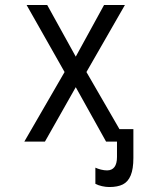

<svg xmlns="http://www.w3.org/2000/svg" viewBox="-20 -570 640 773"><path d="M364 170V105Q373.5 109.5 386.5 112.8Q399.5 116 411 116Q430.5 116 440.8 102.5Q451 89 451 62V0H407L285 -219L161 0H78L240 -280L87 -550H170L285 -342L399 -550H483L328 -280L461 -50H517V66Q517 110.5 506.2 136.2Q495.5 162 474.5 172.5Q453.5 183 420 183Q406 183 390.5 179.5Q375 176 364 170Z"/></svg>

Font: JuliaMono
Style: Regular
Weight: 400
Monospace: yes
Designer: cormullion
Foundry: corm
Version: Version 0.055; ttfautohint (v1.8.4)